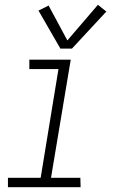

<svg xmlns="http://www.w3.org/2000/svg" viewBox="-20 -778 472 798"><path d="M13 0H315L314 -39H192L274 -530H102V-491H223L149 -39H13ZM231 -576H279L422 -730L387 -758L260 -610L182 -755L140 -734Z"/></svg>

Font: Iosevka Sparkle XLtObl
Style: Regular
Weight: 200
Italic angle: -9°
Designer: Belleve Invis
Foundry: Belleve Invis
Version: Version 4.5.0; ttfautohint (v1.8.3)